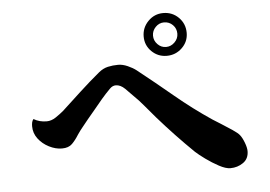

<svg xmlns="http://www.w3.org/2000/svg" viewBox="-48 -806 1096 778"><g transform="rotate(-5 500.0 -417.0)"><path d="M692 -654Q692 -675 677.5 -689.5Q663 -704 642 -704Q622 -704 607.5 -689Q593 -674 593 -654Q593 -634 607.5 -619Q622 -604 642 -604Q662 -604 677 -619Q692 -634 692 -654ZM934 -155Q934 -124 911 -108Q888 -92 859 -92Q840 -92 813 -106.5Q786 -121 760.5 -139.5Q735 -158 721 -171Q683 -208 647 -246Q611 -284 576 -324Q555 -348 534.5 -373Q514 -398 491 -420Q480 -432 462 -449.5Q444 -467 425 -467Q412 -467 401 -456Q382 -437 365 -417Q349 -398 333 -378.5Q317 -359 300 -339Q289 -325 277 -310.5Q265 -296 255 -281Q242 -260 227.5 -245.5Q213 -231 186 -231Q160 -231 133.5 -244.5Q107 -258 90 -280.5Q73 -303 73 -331Q73 -339 74.5 -346.5Q76 -354 81 -360Q104 -346 134 -346Q153 -346 171.5 -358.5Q190 -371 203 -382Q242 -418 281.5 -454.5Q321 -491 362 -525Q380 -540 400 -544.5Q420 -549 442 -549Q460 -549 480.5 -540Q501 -531 515 -520Q587 -463 657 -404.5Q727 -346 803 -295Q814 -288 836.5 -274Q859 -260 880.5 -245.5Q902 -231 909 -222Q918 -211 926 -190Q934 -169 934 -155ZM730 -654Q730 -618 704 -593Q678 -568 642 -568Q606 -568 580.5 -593Q555 -618 555 -654Q555 -690 580.5 -716Q606 -742 642 -742Q679 -742 704.5 -716.5Q730 -691 730 -654Z"/></g></svg>

Font: Kaisei Tokumin
Style: Bold
Weight: 700
Designer: Font-Kai, 金井和夫
Foundry: KAZUO KANAI
Version: Version 5.003